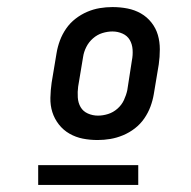

<svg xmlns="http://www.w3.org/2000/svg" viewBox="-20 -713 540 543"><path d="M256 -317Q234 -317 214 -321Q194 -325 176.5 -335Q159 -345 146.5 -361Q134 -377 128 -396Q122 -415 122.5 -436.5Q123 -458 126 -479L140 -563Q143 -581 149.5 -598.5Q156 -616 167 -632Q178 -648 193.5 -660Q209 -672 226.5 -679.5Q244 -687 262 -690Q280 -693 298 -693Q320 -693 340.5 -689Q361 -685 378.5 -675Q396 -665 408.5 -649Q421 -633 426.5 -614Q432 -595 432 -573.5Q432 -552 429 -531L415 -447Q412 -429 405.5 -411.5Q399 -394 388 -378Q377 -362 361.5 -350Q346 -338 328 -330.5Q310 -323 292 -320Q274 -317 256 -317ZM257 -386Q271 -386 285.5 -390.5Q300 -395 312 -405.5Q324 -416 330.5 -430Q337 -444 340 -458L353 -542Q356 -557 355 -572.5Q354 -588 347 -600Q340 -612 326.5 -618Q313 -624 298 -624Q284 -624 269.5 -619.5Q255 -615 243 -604.5Q231 -594 224 -580Q217 -566 215 -552L201 -468Q199 -453 200 -437.5Q201 -422 208 -410Q215 -398 228.5 -392Q242 -386 257 -386ZM88 -190V-246H371V-190Z"/></svg>

Font: Iosevka Web
Style: Italic
Weight: 400
Italic angle: -9°
Monospace: yes
Designer: Belleve Invis
Foundry: Belleve Invis
Version: Version 28.0.3; ttfautohint (v1.8.3)